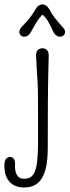

<svg xmlns="http://www.w3.org/2000/svg" viewBox="-85 -583 315 868"><path d="M130.9 85C130.9 -43.9 130.9 -197.8 135.3 -331.1C135.7 -351.6 125.5 -364.7 107.4 -364.7C89.4 -364.7 77.1 -354 78.1 -331.1C84 -201.2 86.9 -227.1 86.9 -107.9C86.9 -94.2 86.9 62.5 86.9 76.7C85 189.9 70.8 225.1 23.4 225.1C-10.7 225.1 -18.6 193.4 -17.1 159.2C-16.1 137.7 -26.4 126.5 -38.1 126.5C-52.7 126.5 -65.4 135.3 -65.4 165C-65.4 235.8 -25.9 264.6 23.4 264.6C91.8 264.6 130.9 219.7 130.9 85ZM192.9 -466.3C166 -498 156.7 -506.8 137.7 -541.5C130.4 -554.2 119.1 -563 108.4 -563C94.2 -563 83 -555.2 75.2 -540.5C62 -517.1 44.4 -492.7 16.6 -465.3C9.3 -458 2.4 -447.8 2.4 -439C2.4 -425.3 13.2 -417 23.4 -417C36.1 -417 45.9 -422.9 54.7 -438C67.4 -460.9 84.5 -496.1 112.8 -522.5L99.6 -523.4C132.8 -498 144 -463.9 156.7 -438C163.1 -425.3 173.8 -417 185.5 -417C198.2 -417 209.5 -425.8 209.5 -438.5C209.5 -450.2 201.7 -456.1 192.9 -466.3Z"/></svg>

Font: Pompiere 
Style: Regular
Weight: 400
Designer: Karolina Lach
Foundry: Sorkin Type Co.
Version: Version 1.001